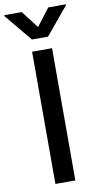

<svg xmlns="http://www.w3.org/2000/svg" viewBox="-137 -994 544 1040"><g transform="rotate(-10 135.0 -474.5)"><path d="M189.6 -727.3V0H79.9V-727.3ZM61.8 -948.5 134.9 -853.3 207.7 -948.5H304V-943.2L179 -792.6H90.6L-34.1 -943.2V-948.5Z"/></g></svg>

Font: Inter Zeller Medium
Style: Regular
Weight: 500
Designer: Rasmus Andersson; Joe Bland
Foundry: zeller
Version: Version 3.015;git-dec3a8cb1